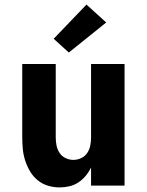

<svg xmlns="http://www.w3.org/2000/svg" viewBox="-20 -809 640 837"><path d="M240 8Q214 8 189 0.5Q164 -7 144 -23.5Q124 -40 111 -62Q98 -84 90 -108.5Q82 -133 79.5 -158.5Q77 -184 77 -210V-530H223V-210Q223 -192 226.5 -174.5Q230 -157 239.5 -142.5Q249 -128 265.5 -120Q282 -112 300 -112Q318 -112 334.5 -120Q351 -128 360.5 -142.5Q370 -157 373.5 -174.5Q377 -192 377 -210V-530H523V0H377V-79Q368 -60 354 -43Q340 -26 322 -14Q304 -2 282.5 3Q261 8 240 8ZM280 -580 214 -640 357 -789 443 -711Z"/></svg>

Font: Iosevka Curly Heavy Extended
Style: Regular
Weight: 900
Width: 7
Monospace: yes
Designer: Belleve Invis
Foundry: Belleve Invis
Version: Version 11.1.0; ttfautohint (v1.8.3)